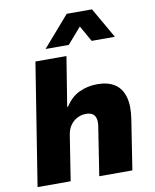

<svg xmlns="http://www.w3.org/2000/svg" viewBox="-100 -1016 879 1091"><g transform="rotate(-10 340.0 -470.5)"><path d="M27 0 139 -705H318L272 -420H277Q309 -471 357 -494Q405 -517 463 -517Q523 -517 562 -492Q601 -467 616 -415Q631 -363 618 -283L574 0H383L426 -277Q431 -307 426 -325.5Q421 -344 407 -353Q393 -362 369 -362Q342 -362 318.5 -349.5Q295 -337 279.5 -315Q264 -293 259 -261L218 0ZM208 -765 361 -941H507L608 -765H474L422 -857L342 -765Z"/></g></svg>

Font: Nunito Sans 7pt Black
Style: Italic
Weight: 900
Italic angle: -9°
Version: Version 3.101;gftools[0.9.27]